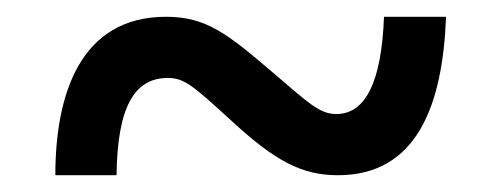

<svg xmlns="http://www.w3.org/2000/svg" viewBox="-20 -471 599 229"><path d="M46 -262H119C120 -343 140 -378 180 -378C200 -378 210 -369 256 -327C308 -279 340 -262 383 -262C477 -262 508 -345 512 -451H438C435 -373 416 -335 381 -335C361 -335 347 -349 306 -384C251 -431 226 -451 178 -451C76 -451 46 -359 46 -262Z"/></svg>

Font: Noto Nastaliq Urdu
Style: Bold
Weight: 700
Designer: Monotype Design Team (Patrick Giasson: type design, Kamal Mansour: OpenType code, Glenda Bellarosa). Updated by Simon Co
Foundry: Monotype Imaging Inc., Simon Cozens
Version: Version 3.009